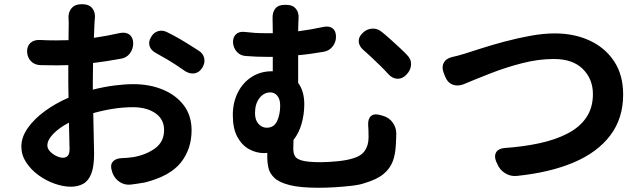

<svg xmlns="http://www.w3.org/2000/svg" viewBox="-20 -832 3040 908"><path d="M694 -656Q706 -678 727 -684.5Q748 -691 770 -680Q806 -662 827.5 -649.5Q849 -637 869 -624.5Q889 -612 917 -594Q940 -581 945.5 -558Q951 -535 937 -512Q923 -490 902 -485.5Q881 -481 858 -494Q828 -515 808.5 -527.5Q789 -540 769 -552Q749 -564 716 -582Q694 -594 687.5 -614Q681 -634 694 -656ZM306 -252Q260 -228 232 -199Q204 -170 204 -144Q204 -129 217 -115.5Q230 -102 247 -94Q264 -86 277 -86Q291 -86 300 -94.5Q309 -103 309 -128ZM108 -588Q108 -615 124.5 -629.5Q141 -644 168 -643Q191 -642 205 -641.5Q219 -641 246 -641L304 -642L305 -724Q305 -734 304.5 -739Q304 -744 304 -747Q303 -776 319 -794Q335 -812 364 -812H371Q400 -812 415.5 -794Q431 -776 429 -748Q428 -744 428 -738.5Q428 -733 427 -725L424 -653Q486 -662 548 -676Q575 -681 592 -668.5Q609 -656 610 -628Q610 -600 594 -579Q578 -558 550 -554Q485 -542 420 -534L419 -445V-408Q470 -421 519.5 -427.5Q569 -434 611 -434Q688 -434 750.5 -408Q813 -382 849.5 -333.5Q886 -285 886 -216Q886 -127 835 -63Q784 1 665 31Q649 34 627.5 37Q606 40 598 41Q570 44 546.5 29Q523 14 512 -14L510 -21Q500 -49 512 -65.5Q524 -82 553 -84Q561 -84 580 -85.5Q599 -87 611 -89Q672 -100 714 -131Q756 -162 756 -217Q756 -268 715 -296.5Q674 -325 609 -325Q562 -325 514.5 -317.5Q467 -310 421 -297L425 -106Q425 -44 411.5 -10Q398 24 373 37.5Q348 51 315 51Q279 51 238 36.5Q197 22 161.5 -4Q126 -30 103.5 -64.5Q81 -99 81 -139Q81 -183 111 -226Q141 -269 191.5 -306Q242 -343 304 -370L303 -441V-524L250 -523Q231 -523 205 -523.5Q179 -524 171 -524Q143 -525 126 -543Q109 -561 108 -588Z M1695 -676Q1713 -694 1737.5 -696.5Q1762 -699 1783 -683Q1801 -669 1825.5 -647Q1850 -625 1872 -604.5Q1894 -584 1904 -573Q1925 -553 1924 -527Q1923 -501 1903 -480Q1884 -459 1860 -459.5Q1836 -460 1816 -482Q1802 -498 1778 -521.5Q1754 -545 1731 -566.5Q1708 -588 1697 -597Q1678 -614 1676.5 -635.5Q1675 -657 1695 -676ZM1241 -228Q1276 -228 1290.5 -259.5Q1305 -291 1305 -333Q1305 -362 1292 -378.5Q1279 -395 1258 -395Q1228 -395 1207 -368Q1186 -341 1186 -297Q1186 -264 1202.5 -246Q1219 -228 1241 -228ZM1419 -339Q1419 -292 1406.5 -247.5Q1394 -203 1368 -170L1367 -130Q1367 -108 1374.5 -94Q1382 -80 1409.5 -72.5Q1437 -65 1496 -65Q1534 -65 1577.5 -69.5Q1621 -74 1649 -83Q1688 -94 1705.5 -119.5Q1723 -145 1723 -183Q1723 -197 1722.5 -215.5Q1722 -234 1721 -242Q1720 -271 1735 -283.5Q1750 -296 1778 -288L1792 -284Q1820 -276 1837 -252.5Q1854 -229 1854 -201Q1854 -195 1853.5 -179Q1853 -163 1852 -148Q1850 -102 1837 -68Q1824 -34 1793 -8.5Q1762 17 1704 34Q1682 42 1643.5 46.5Q1605 51 1563 53.5Q1521 56 1487 56Q1400 56 1350.5 43.5Q1301 31 1278.5 10Q1256 -11 1250 -36.5Q1244 -62 1244 -88V-109L1228 -108Q1192 -108 1158 -126.5Q1124 -145 1102.5 -184.5Q1081 -224 1081 -288Q1081 -347 1104.5 -394Q1128 -441 1170 -468Q1212 -495 1266 -495H1270V-563H1249Q1217 -563 1195 -564Q1173 -565 1144 -567Q1118 -568 1101 -586Q1084 -604 1082 -630Q1081 -656 1096 -670Q1111 -684 1137 -681Q1165 -678 1185 -676.5Q1205 -675 1240 -675H1270V-683Q1270 -696 1269.5 -718Q1269 -740 1269 -745Q1268 -774 1282 -791.5Q1296 -809 1325 -809H1335Q1364 -809 1379 -791Q1394 -773 1392 -745Q1392 -740 1391 -723.5Q1390 -707 1390 -684Q1446 -691 1511 -705Q1537 -710 1553 -698Q1569 -686 1569 -658Q1569 -632 1552.5 -611.5Q1536 -591 1510 -587Q1479 -582 1448.5 -577.5Q1418 -573 1390 -571V-440Q1419 -401 1419 -339Z M2078 -488Q2068 -515 2078.5 -535Q2089 -555 2117 -562Q2127 -564 2146 -569Q2165 -574 2177 -578Q2206 -587 2255.5 -603Q2305 -619 2365 -635Q2425 -651 2487 -662.5Q2549 -674 2604 -674Q2695 -674 2768 -640.5Q2841 -607 2884 -542.5Q2927 -478 2927 -385Q2927 -272 2866 -191.5Q2805 -111 2692.5 -63.5Q2580 -16 2424 0Q2395 3 2369.5 -12.5Q2344 -28 2333 -54L2326 -69Q2316 -95 2326.5 -112Q2337 -129 2365 -132Q2454 -138 2530.5 -154.5Q2607 -171 2664 -200.5Q2721 -230 2752.5 -276Q2784 -322 2784 -387Q2784 -458 2736.5 -505.5Q2689 -553 2599 -553Q2526 -553 2448.5 -533Q2371 -513 2299.5 -485Q2228 -457 2171 -433Q2143 -423 2120 -432Q2097 -441 2086 -468Z"/></svg>

Font: Chiron GoRound TC
Style: Bold
Weight: 700
Designer: Ryoko NISHIZUKA 西塚涼子 (kana, bopomofo & ideographs); Paul D. Hunt (Latin, Greek & Cyrillic); Sandoll Communications 산돌커뮤니
Foundry: Adobe
Version: Version 1.000;hotconv 1.1.1;makeotfexe 2.6.0